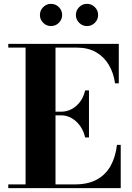

<svg xmlns="http://www.w3.org/2000/svg" viewBox="-20 -978 684 998"><path d="M23 0V-19.5H113V-730.5H23V-750H597.5V-545H578Q570.5 -598.5 545.8 -640.5Q521 -682.5 479.5 -706.5Q438 -730.5 379.5 -730.5H268.5V-19.5H369Q437.5 -19.5 483.2 -44.5Q529 -69.5 554.8 -115.5Q580.5 -161.5 588 -225H607.5V0ZM422.5 -263.5Q415 -297 396.8 -322.8Q378.5 -348.5 353 -363.5Q327.5 -378.5 299 -378.5H243V-397.5H299Q327.5 -397.5 353 -411.2Q378.5 -425 396.8 -449.8Q415 -474.5 422.5 -508H442.5V-263.5ZM432 -842.5Q408.5 -842.5 391.5 -859.5Q374.5 -876.5 374.5 -900Q374.5 -924 391.5 -941Q408.5 -958 432 -958Q456 -958 473 -941Q490 -924 490 -900Q490 -876.5 473 -859.5Q456 -842.5 432 -842.5ZM245 -842.5Q221.5 -842.5 204.5 -859.5Q187.5 -876.5 187.5 -900Q187.5 -924 204.5 -941Q221.5 -958 245 -958Q269 -958 286 -941Q303 -924 303 -900Q303 -876.5 286 -859.5Q269 -842.5 245 -842.5Z"/></svg>

Font: Bodoni Moda
Style: Bold
Weight: 700
Designer: Owen Earl
Foundry: indestructible type
Version: Version 2.005